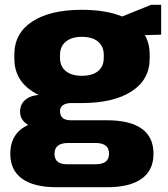

<svg xmlns="http://www.w3.org/2000/svg" viewBox="-20 -592 702 803"><path d="M322 -161H278Q255 -161 242.5 -151.5Q230 -142 231 -125Q232 -107 243 -98Q254 -89 277 -89H428Q523 -89 572.5 -54Q622 -19 622 51Q622 120 572.5 155.5Q523 191 428 191H216Q122 191 72.5 155.5Q23 120 23 51Q23 -18 71 -54Q82 -62 97 -69Q94 -71 91 -74Q64 -93 64 -125Q64 -158 89 -177Q108 -192 142 -195Q127 -202 115 -210Q40 -259 40 -347V-364Q40 -453 115 -502Q190 -551 322 -551Q423 -551 491 -523L612 -572H654V-447L586 -445Q606 -410 606 -364V-347Q606 -259 530.5 -210Q455 -161 322 -161ZM322 -275Q366 -275 390 -294.5Q414 -314 414 -350V-362Q414 -398 390 -418Q366 -438 322 -438Q280 -438 255.5 -418Q231 -398 231 -362V-350Q231 -314 255.5 -294.5Q280 -275 322 -275ZM380 95Q436 95 436 51Q436 6 380 6H265Q208 6 208 51Q208 68 216 79Q230 96 265 95Z"/></svg>

Font: Pathway Extreme 8pt Thin 12pt ExtraBold
Style: Regular
Weight: 800
Version: Version 1.001;gftools[0.9.26]